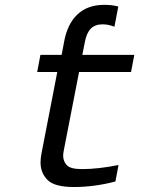

<svg xmlns="http://www.w3.org/2000/svg" viewBox="-20 -751 640 779"><path d="M130.9 -459 144 -528.3H230L240.2 -582Q253.4 -654.3 294.7 -692.9Q335.9 -731.4 402.8 -731.4Q435.1 -731.4 460 -724.6L444.3 -642.6Q419.4 -652.3 396.5 -652.3Q365.7 -652.3 348.4 -634.8Q331.1 -617.2 324.2 -580.1L314 -528.3H524.9L511.7 -459H300.8L238.8 -140.6Q236.3 -128.9 236.3 -119.1Q236.3 -96.7 251 -80.8Q265.6 -64.9 313 -64.9Q377.9 -64.9 460.9 -81.5L448.2 -14.6Q362.3 7.8 280.3 7.8Q201.2 7.8 172.9 -20.8Q144.5 -49.3 144.5 -91.8Q144.5 -109.9 148.9 -131.3L212.4 -459Z"/></svg>

Font: Liberation Mono
Style: Italic
Weight: 400
Italic angle: -12°
Monospace: yes
Designer: Steve Matteson
Foundry: Ascender Corporation
Version: Version 2.1.5